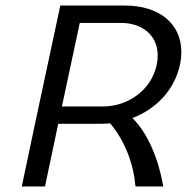

<svg xmlns="http://www.w3.org/2000/svg" viewBox="-20 -670 682 690"><path d="M189.2 -225H339.2C351.7 -225 364.2 -225.8 375.8 -226.7C431.7 -160.8 460.8 -75.8 466.7 0H566.7C550.8 -94.2 512.5 -190.8 455.8 -245.8C541.7 -278.3 607.5 -347.5 626.7 -437.5C630 -453.3 631.7 -468.3 631.7 -483.3C631.7 -585 551.7 -650 430 -650H196.7L105.8 -225L58.3 0H141.7ZM266.7 -587.5H416.7C486.7 -587.5 546.7 -546.7 546.7 -470.8C546.7 -460.8 545.8 -449.2 543.3 -437.5C522.5 -340 432.5 -287.5 352.5 -287.5H202.5Z"/></svg>

Font: BoonHome
Style: Book Oblique
Weight: 400
Italic angle: -12°
Designer: Sungsit Sawaiwan
Foundry: Sungsit Sawaiwan
Version: Version 0.2